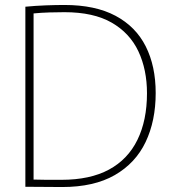

<svg xmlns="http://www.w3.org/2000/svg" viewBox="-20 -751 690 772"><path d="M230 1Q192 1 157 0.5Q122 0 82 0V-724Q124 -728 165 -729.5Q206 -731 239 -731Q363 -731 444.5 -687.5Q526 -644 566 -564.5Q606 -485 606 -377Q606 -265 565.5 -180Q525 -95 441.5 -47Q358 1 230 1ZM227 -28Q342 -28 418 -69Q494 -110 532.5 -188.5Q571 -267 571 -376Q571 -471 536.5 -544.5Q502 -618 429 -660Q356 -702 239 -702Q212 -702 178.5 -701Q145 -700 115 -697V-29Q142 -28 166.5 -28Q191 -28 227 -28Z"/></svg>

Font: Murecho Thin ExtraLight
Style: Regular
Weight: 250
Version: Version 1.010